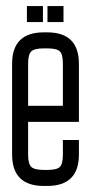

<svg xmlns="http://www.w3.org/2000/svg" viewBox="-20 -611 301 635"><path d="M69 -591H122V-538H69ZM137 -591H190V-538H137ZM20 -100V-400Q20 -504 125 -504H136Q241 -504 241 -400V-208H73V-100Q73 -69 83.5 -59Q94 -49 125 -49H136Q168 -49 178 -59Q188 -69 188 -100V-148H241V-100Q241 4 136 4H125Q20 4 20 -100ZM188 -400Q188 -431 178 -441Q168 -451 136 -451H125Q94 -451 83.5 -441Q73 -431 73 -400V-261H188Z"/></svg>

Font: Karantina Light
Style: Regular
Weight: 300
Designer: Rony Koch
Foundry: Rony Koch
Version: Version 1.000; ttfautohint (v1.8.3)